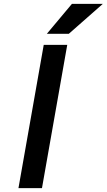

<svg xmlns="http://www.w3.org/2000/svg" viewBox="-20 -968 549 988"><path d="M221 -794 350 -948H509L334 -794ZM75 0 205 -737H326L196 0Z"/></svg>

Font: Tomorrow Medium
Style: Italic
Weight: 500
Italic angle: -10°
Designer: Tony de Marco, Monica Rizzolli
Foundry: Just in Type
Version: Version 2.002